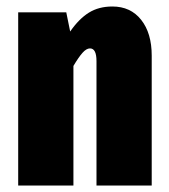

<svg xmlns="http://www.w3.org/2000/svg" viewBox="-20 -571 520 591"><path d="M447 -400V0H277V-383Q277 -422 257 -422Q246 -422 234 -408.5Q222 -395 206 -368V0H36V-533H184L196 -474Q223 -513 253.5 -532Q284 -551 326 -551Q382 -551 414.5 -510Q447 -469 447 -400Z"/></svg>

Font: Fira Sans Extra Condensed ExtraBold
Style: Regular
Weight: 800
Width: 1
Designer: Carrois Corporate & Edenspiekermann AG
Foundry: Carrois Corporate GbR & Edenspiekermann AG
Version: Version 4.203